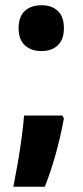

<svg xmlns="http://www.w3.org/2000/svg" viewBox="-20 -577 316 733"><path d="M51 -469Q51 -513 74.5 -535Q98 -557 139 -557Q178 -557 201 -535Q224 -513 224 -469Q224 -426 200.5 -404Q177 -382 139 -382Q99 -382 75 -404Q51 -426 51 -469ZM224 -125Q211 -54 192 13.5Q173 81 151 136H31Q39 96 47.5 47Q56 -2 62.5 -50.5Q69 -99 72 -136H218Z"/></svg>

Font: Noto Sans Arabic Cond ExtBd
Style: Regular
Weight: 800
Width: 3
Designer: Monotype Design Team, Nadine Chahine, Nizar Qandah and Khaled Hosny
Foundry: Monotype Imaging Inc.
Version: Version 2.012; ttfautohint (v1.8.4.7-5d5b)